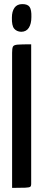

<svg xmlns="http://www.w3.org/2000/svg" viewBox="-20 -916 211 936"><path d="M39 0V-659Q39 -680 43 -688.5Q47 -697 66.5 -698.5Q86 -700 132 -700V-18Q132 -9 127.5 -5.5Q123 -2 104 -1Q85 0 39 0ZM83 -761Q61 -762 49 -776.5Q37 -791 38 -830Q38 -860 50.5 -878Q63 -896 89 -896Q115 -896 124.5 -882Q134 -868 133 -833Q133 -800 120.5 -780.5Q108 -761 83 -761Z"/></svg>

Font: Yanone Kaffeesatz Medium
Style: Regular
Weight: 500
Designer: Yanone (Cyrillic: Daniel Pouzeot, Huerta Tipografica, and Cyreal)
Foundry: Yanone
Version: Version 2.003